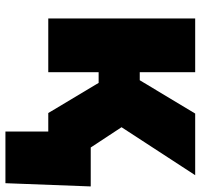

<svg xmlns="http://www.w3.org/2000/svg" viewBox="-36 -540 732 700"><g transform="rotate(90 330.0 -190.0)"><path d="M47.4 0V-535.6H243.2V-333.5H272.5L394 -535.6H618.7L443.8 -267.1L619.6 0H392.1L282.2 -183.6H243.2V0ZM459.5 156.2V0H412.6V-154.8H659.7L647.9 156.2Z"/></g></svg>

Font: Inter 20pt Black
Style: Regular
Weight: 900
Version: Version 4.001;git-66647c0bb